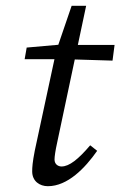

<svg xmlns="http://www.w3.org/2000/svg" viewBox="-20 -629 415 662"><path d="M65 -425H204L368 -420L375 -474H208V-477L72 -465L65 -425ZM100 -110C92 -69 91 -52 91 -38C91 -4 117 13 145 13C213 13 273 -49 315 -109L291 -128C250 -80 219 -55 192 -55C180 -55 168 -63 168 -79C168 -89 171 -110 177 -137L277 -609H227L174 -454L100 -110Z"/></svg>

Font: Source Serif Variable
Style: Italic
Weight: 389
Italic angle: -12°
Designer: Frank Grießhammer
Foundry: Adobe Systems Incorporated
Version: Version 3.001;hotconv 1.0.111;makeotfexe 2.5.65597